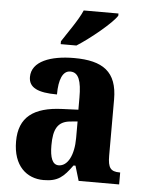

<svg xmlns="http://www.w3.org/2000/svg" viewBox="-54 -810 650 864"><g transform="rotate(5 270.5 -378.0)"><path d="M199 -619V-606H270C330 -644 424 -721 446 -756V-766H289C270 -721 225 -660 199 -619ZM175 10C240 10 265 -13 304 -67H313L333 0H516V-54H513C473 -54 460 -70 460 -125V-379C460 -504 395 -549 265 -549C160 -549 74 -518 74 -447C74 -399 115 -379 202 -379C202 -447 219 -487 253 -487C291 -487 304 -448 304 -374V-319L232 -316C102 -311 37 -262 37 -153C37 -42 99 10 175 10ZM237 -62C209 -62 197 -93 197 -149C197 -221 215 -258 273 -263L305 -266V-191C305 -114 278 -62 237 -62Z"/></g></svg>

Font: Noto Serif Condensed ExtraBold
Style: Regular
Weight: 800
Width: 3
Designer: Monotype Design Team
Foundry: Monotype Imaging Inc.
Version: Version 2.013